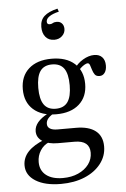

<svg xmlns="http://www.w3.org/2000/svg" viewBox="-58 -712 623 947"><g transform="rotate(-5 253.0 -238.5)"><path d="M205.6 192.7Q126.6 192.7 80.2 163.7Q33.9 134.7 33.9 86.3Q33.9 47.6 61.7 18.1Q89.5 -11.3 143.5 -32.3L164.5 -17.7Q137.1 -6.5 121 19Q104.8 44.4 104.8 75.8Q104.8 117.7 134.7 141.1Q164.5 164.5 217.7 164.5Q260.5 164.5 293.5 149.6Q326.6 134.7 345.6 109.3Q364.5 83.9 364.5 51.6Q364.5 21.8 346 6.5Q327.4 -8.9 289.5 -8.9H208.1Q159.7 -8.9 131.5 -27Q103.2 -45.2 103.2 -76.6Q103.2 -100 120.2 -120.6Q137.1 -141.1 171 -158.9L196.8 -155.6Q178.2 -144.4 169.8 -133.1Q161.3 -121.8 161.3 -108.1Q161.3 -92.7 174.2 -84.7Q187.1 -76.6 211.3 -76.6H303.2Q366.1 -76.6 399.6 -50.4Q433.1 -24.2 433.1 26.6Q433.1 74.2 403.6 112.1Q374.2 150 323 171.4Q271.8 192.7 205.6 192.7ZM212.1 -151.6Q140.3 -151.6 99.2 -187.9Q58.1 -224.2 58.1 -288.7Q58.1 -353.2 99.2 -389.9Q140.3 -426.6 212.1 -426.6Q284.7 -426.6 325.8 -389.9Q366.9 -353.2 366.9 -288.7Q366.9 -225 325.8 -188.3Q284.7 -151.6 212.1 -151.6ZM212.1 -179Q252.4 -179 271.4 -206Q290.3 -233.1 290.3 -288.7Q290.3 -345.2 271.4 -371.8Q252.4 -398.4 212.1 -398.4Q172.6 -398.4 153.6 -371.8Q134.7 -345.2 134.7 -288.7Q134.7 -233.1 153.6 -206Q172.6 -179 212.1 -179ZM441.1 -321Q425 -321 417.7 -331Q410.5 -341.1 406.5 -354.8Q402.4 -368.5 398.8 -378.6Q395.2 -388.7 387.1 -388.7Q382.3 -388.7 372.6 -383.5Q362.9 -378.2 352.4 -368.5Q341.9 -358.9 334.7 -346L321.8 -365.3Q337.9 -391.9 366.9 -409.3Q396 -426.6 423.4 -426.6Q448.4 -426.6 462.5 -411.7Q476.6 -396.8 476.6 -370.2Q476.6 -347.6 466.9 -334.3Q457.3 -321 441.1 -321ZM262.9 -670.2 268.5 -654.8Q237.9 -647.6 221.4 -636.3Q204.8 -625 204.8 -610.5Q204.8 -596.8 218.5 -596.8Q227.4 -596.8 234.3 -601.2Q241.1 -605.6 253.2 -605.6Q269.4 -605.6 279 -595.2Q288.7 -584.7 288.7 -567.7Q288.7 -547.6 273.4 -533.1Q258.1 -518.5 234.7 -518.5Q207.3 -518.5 191.5 -537.1Q175.8 -555.6 175.8 -587.1Q175.8 -621 197.2 -640.3Q218.5 -659.7 262.9 -670.2Z"/></g></svg>

Font: Playfair 5pt SemiExpanded Light Light
Style: Regular
Weight: 300
Version: Version 2.203